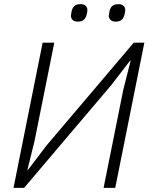

<svg xmlns="http://www.w3.org/2000/svg" viewBox="-20 -903 722 923"><path d="M45 0 185 -698H241L146 -225L112 -87H115L204 -204L623 -698H674L534 0H478L573 -473L608 -611H605L515 -494L96 0ZM354 -799Q338 -799 329.5 -807Q321 -815 321 -827Q321 -831 322 -835.5Q323 -840 324 -847Q327 -864 337 -873.5Q347 -883 367 -883Q384 -883 392 -875Q400 -867 400 -855Q400 -851 399.5 -846.5Q399 -842 397 -835Q394 -819 384 -809Q374 -799 354 -799ZM536 -799Q520 -799 511.5 -807Q503 -815 503 -827Q503 -831 504 -835.5Q505 -840 506 -847Q509 -864 519 -873.5Q529 -883 549 -883Q566 -883 574 -875Q582 -867 582 -855Q582 -851 581.5 -846.5Q581 -842 579 -835Q576 -819 566 -809Q556 -799 536 -799Z"/></svg>

Font: IBM Plex Sans Light
Style: Italic
Weight: 300
Italic angle: -11.31°
Designer: Mike Abbink, Paul van der Laan, Pieter van Rosmalen
Foundry: Bold Monday
Version: Version 3.201